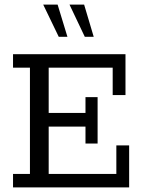

<svg xmlns="http://www.w3.org/2000/svg" viewBox="-20 -820 630 840"><path d="M37 0V-59H111V-524H37V-583H529V-404H473V-524H193V-326H354V-395H407V-192H354V-266H193V-59H489V-184H545V0ZM351 -659 284 -800H348L390 -659ZM237 -659 169 -800H232L275 -659Z"/></svg>

Font: Rokkitt SemiBold
Style: Regular
Weight: 400
Version: Version 3.103